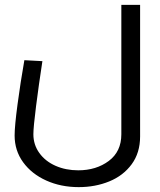

<svg xmlns="http://www.w3.org/2000/svg" viewBox="-20 -520 655 788"><path d="M40 36Q40 -2 52 -92Q64 -182 80 -273L154 -269Q139 -171 128 -84.5Q117 2 117 31Q117 74 141.5 108Q166 142 208 160.5Q250 179 301 179Q375 179 426.5 140.5Q478 102 478 31V-500H555V40Q555 107 520.5 154Q486 201 428.5 224.5Q371 248 303 248Q230 248 170 221Q110 194 75 146Q40 98 40 36Z"/></svg>

Font: Cairo
Style: Regular
Weight: 400
Designer: Mohamed Gaber, the designers of Titillium
Foundry: Kief Type Foundry
Version: Version 2.009; ttfautohint (v1.5.33-1714) -l 8 -r 50 -G 200 